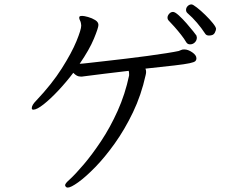

<svg xmlns="http://www.w3.org/2000/svg" viewBox="-20 -803 1040 870"><path d="M959 -672Q959 -666 953 -654Q947 -642 927 -642Q915 -642 910 -650Q893 -676 872.5 -700Q852 -724 830 -743Q823 -749 823 -758Q823 -768 830.5 -775.5Q838 -783 848 -783Q854 -783 872 -769Q890 -755 910 -735.5Q930 -716 944.5 -698Q959 -680 959 -672ZM872 -633Q872 -620 863 -611Q854 -602 841 -602Q829 -602 823 -613Q815 -627 800.5 -645.5Q786 -664 770.5 -681.5Q755 -699 745 -709Q739 -715 739 -723Q739 -732 746.5 -740.5Q754 -749 764 -749Q773 -749 790 -733.5Q807 -718 825 -697.5Q843 -677 856 -660.5Q869 -644 870 -642Q872 -636 872 -633ZM565 -468Q565 -473 564.5 -476Q564 -479 563 -482Q507 -476 454 -469Q401 -462 359 -457Q355 -456 352 -456Q349 -456 346 -456Q336 -456 328.5 -460Q321 -464 312 -473Q281 -432 245 -393.5Q209 -355 178 -330.5Q147 -306 131 -306Q124 -306 124 -313Q124 -327 144 -347Q215 -422 260 -493Q305 -564 326.5 -616.5Q348 -669 348 -687Q348 -689 347.5 -692Q347 -695 347 -696Q346 -704 342.5 -710.5Q339 -717 339 -722Q339 -726 340 -727Q341 -731 352 -731Q361 -731 379 -726Q397 -721 411.5 -712Q426 -703 426 -690Q426 -677 405.5 -627.5Q385 -578 341 -514Q349 -514 379.5 -517.5Q410 -521 454.5 -526Q499 -531 549.5 -537Q600 -543 648 -549.5Q696 -556 734 -562Q772 -568 790 -572Q796 -574 801 -576.5Q806 -579 815 -579Q832 -579 851 -566Q870 -553 870 -539Q870 -531 865 -526Q860 -521 839 -516.5Q818 -512 771 -506.5Q724 -501 639 -492Q642 -486 642 -477Q642 -474 641.5 -470.5Q641 -467 640 -463Q620 -372 582.5 -294Q545 -216 500 -153Q455 -90 411.5 -45.5Q368 -1 334.5 23Q301 47 287 47Q281 47 278 43Q275 39 275 36Q275 28 297 9Q322 -14 359.5 -58Q397 -102 438 -163.5Q479 -225 513 -300.5Q547 -376 565 -461Z"/></svg>

Font: Klee One SemiBold
Style: Regular
Weight: 600
Designer: Fontworks Inc.
Foundry: Fontworks Inc.
Version: Version 1.00;January 12, 2022;FontCreator 13.0.0.2683 64-bit